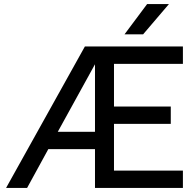

<svg xmlns="http://www.w3.org/2000/svg" viewBox="-20 -930 970 950"><path d="M400 -700H885V-614H544V-403H825V-317H544V-86H885V0H450V-192H219L114 0H10ZM450 -278V-612L266 -278ZM708 -910H816L688 -760H596Z"/></svg>

Font: Retni Sans Medium
Style: Regular
Weight: 500
Designer: Vitaly Kuzmin
Foundry: ParaType Ltd.
Version: Version 1.00;March 2, 2019;FontCreator 11.5.0.2425 64-bit; t